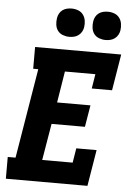

<svg xmlns="http://www.w3.org/2000/svg" viewBox="-62 -1009 725 1055"><g transform="rotate(5 300.0 -481.5)"><path d="M11 0V-120H54L136 -615H108V-735H583L550 -535H438L451 -615H283L255 -442H439L419 -322H235L201 -120H369L382 -200H494L461 0ZM490 -807Q472 -807 454.5 -813.5Q437 -820 426.5 -834Q416 -848 413.5 -866.5Q411 -885 414 -904Q416 -917 422.5 -929Q429 -941 440 -949Q451 -957 464 -960Q477 -963 490 -963Q509 -963 526 -956.5Q543 -950 553.5 -936Q564 -922 567 -903.5Q570 -885 567 -866Q565 -853 558 -841Q551 -829 540 -821Q529 -813 516 -810Q503 -807 490 -807ZM290 -807Q272 -807 254.5 -813.5Q237 -820 226.5 -834Q216 -848 213.5 -866.5Q211 -885 214 -904Q216 -917 222.5 -929Q229 -941 240 -949Q251 -957 264 -960Q277 -963 290 -963Q309 -963 326 -956.5Q343 -950 353.5 -936Q364 -922 367 -903.5Q370 -885 367 -866Q365 -853 358 -841Q351 -829 340 -821Q329 -813 316 -810Q303 -807 290 -807Z"/></g></svg>

Font: Iosevka Curly Slab HvEx
Style: Italic
Weight: 900
Width: 7
Italic angle: -9°
Monospace: yes
Designer: Belleve Invis
Foundry: Belleve Invis
Version: Version 11.1.0; ttfautohint (v1.8.3)